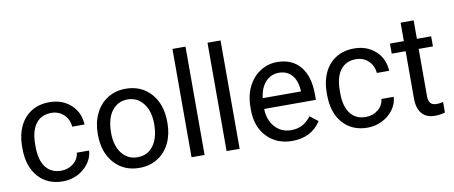

<svg xmlns="http://www.w3.org/2000/svg" viewBox="-67 -1024 3092 1309"><g transform="rotate(-10 1479.5 -370.0)"><path d="M280.3 -64Q328.6 -64 364.7 -93.3Q400.9 -122.6 404.8 -166.5H490.2Q487.8 -121.1 459 -80.1Q430.2 -39.1 382.1 -14.6Q334 9.8 280.3 9.8Q172.4 9.8 108.6 -62.3Q44.9 -134.3 44.9 -259.3V-274.4Q44.9 -351.6 73.2 -411.6Q101.6 -471.7 154.5 -504.9Q207.5 -538.1 279.8 -538.1Q368.7 -538.1 427.5 -484.9Q486.3 -431.6 490.2 -346.7H404.8Q400.9 -397.9 366 -430.9Q331.1 -463.9 279.8 -463.9Q210.9 -463.9 173.1 -414.3Q135.3 -364.7 135.3 -271V-253.9Q135.3 -162.6 172.9 -113.3Q210.4 -64 280.3 -64Z M567.9 -269Q567.9 -346.7 598.4 -408.7Q628.9 -470.7 683.3 -504.4Q737.8 -538.1 807.6 -538.1Q915.5 -538.1 982.2 -463.4Q1048.8 -388.7 1048.8 -264.6V-258.3Q1048.8 -181.2 1019.3 -119.9Q989.7 -58.6 934.8 -24.4Q879.9 9.8 808.6 9.8Q701.2 9.8 634.5 -64.9Q567.9 -139.6 567.9 -262.7ZM658.7 -258.3Q658.7 -170.4 699.5 -117.2Q740.2 -64 808.6 -64Q877.4 -64 918 -117.9Q958.5 -171.9 958.5 -269Q958.5 -356 917.2 -409.9Q876 -463.9 807.6 -463.9Q740.7 -463.9 699.7 -410.6Q658.7 -357.4 658.7 -258.3Z M1260.3 0H1169.9V-750H1260.3Z M1502.9 0H1412.6V-750H1502.9Z M1866.7 9.8Q1759.3 9.8 1691.9 -60.8Q1624.5 -131.3 1624.5 -249.5V-266.1Q1624.5 -344.7 1654.5 -406.5Q1684.6 -468.3 1738.5 -503.2Q1792.5 -538.1 1855.5 -538.1Q1958.5 -538.1 2015.6 -470.2Q2072.8 -402.3 2072.8 -275.9V-238.3H1714.8Q1716.8 -160.2 1760.5 -112.1Q1804.2 -64 1871.6 -64Q1919.4 -64 1952.6 -83.5Q1985.8 -103 2010.7 -135.3L2065.9 -92.3Q1999.5 9.8 1866.7 9.8ZM1855.5 -463.9Q1800.8 -463.9 1763.7 -424.1Q1726.6 -384.3 1717.8 -312.5H1982.4V-319.3Q1978.5 -388.2 1945.3 -426Q1912.1 -463.9 1855.5 -463.9Z M2389.2 -64Q2437.5 -64 2473.6 -93.3Q2509.8 -122.6 2513.7 -166.5H2599.1Q2596.7 -121.1 2567.9 -80.1Q2539.1 -39.1 2491 -14.6Q2442.9 9.8 2389.2 9.8Q2281.2 9.8 2217.5 -62.3Q2153.8 -134.3 2153.8 -259.3V-274.4Q2153.8 -351.6 2182.1 -411.6Q2210.4 -471.7 2263.4 -504.9Q2316.4 -538.1 2388.7 -538.1Q2477.5 -538.1 2536.4 -484.9Q2595.2 -431.6 2599.1 -346.7H2513.7Q2509.8 -397.9 2474.9 -430.9Q2439.9 -463.9 2388.7 -463.9Q2319.8 -463.9 2282 -414.3Q2244.1 -364.7 2244.1 -271V-253.9Q2244.1 -162.6 2281.7 -113.3Q2319.3 -64 2389.2 -64Z M2823.2 -656.2V-528.3H2921.9V-458.5H2823.2V-130.9Q2823.2 -99.1 2836.4 -83.3Q2849.6 -67.4 2881.3 -67.4Q2897 -67.4 2924.3 -73.2V0Q2888.7 9.8 2855 9.8Q2794.4 9.8 2763.7 -26.9Q2732.9 -63.5 2732.9 -130.9V-458.5H2636.7V-528.3H2732.9V-656.2Z"/></g></svg>

Font: Vazir FD
Style: FD
Weight: 400
Foundry: Based on Dejavu fonts, by Saber Rastikerdar
Version: Version 26.0.0